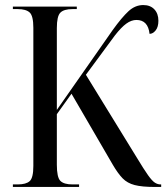

<svg xmlns="http://www.w3.org/2000/svg" viewBox="-20 -740 658 760"><path d="M31 0V-10H50Q83 -10 97.5 -23Q112 -36 112 -83V-630Q112 -677 97.5 -690.5Q83 -704 50 -704H31V-714H284V-704H267Q233 -704 219 -690Q205 -676 205 -629V-305L426 -621Q462 -671 488.5 -695.5Q515 -720 547 -720Q575 -720 591 -703Q607 -686 607 -658Q607 -633 596 -619.5Q585 -606 572 -606Q566 -661 520 -661Q500 -661 480 -646.5Q460 -632 435 -600L320 -444L521 -117Q550 -69 566 -46.5Q582 -24 593 -17Q604 -10 615 -10H618V0H592Q542 0 513 -7.5Q484 -15 465.5 -34Q447 -53 427 -87L263 -369L205 -288V-88Q205 -38 219 -24Q233 -10 267 -10H293V0Z"/></svg>

Font: Noto Serif Display Condensed
Style: Regular
Weight: 400
Width: 3
Designer: Monotype Design Team
Foundry: Monotype Imaging Inc.
Version: Version 2.009